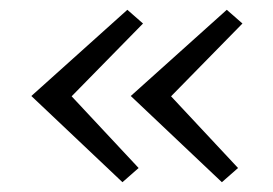

<svg xmlns="http://www.w3.org/2000/svg" viewBox="-20 -407 558 392"><path d="M230 -35 44 -211 240 -387 272 -359 120 -204 121 -216 263 -64ZM433 -35 247 -211 443 -387 475 -359 323 -204 324 -216 466 -64Z"/></svg>

Font: Ysabeau Office Light
Style: Italic
Weight: 300
Italic angle: -12°
Designer: Christian Thalmann (Catharsis Fonts)
Version: Version 2.001;gftools[0.9.30]; featfreeze: tnum,lnum,ss02